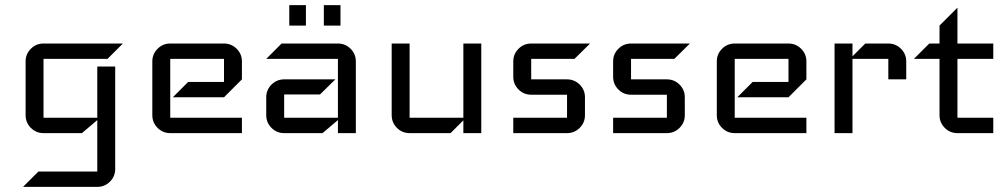

<svg xmlns="http://www.w3.org/2000/svg" viewBox="-20 -520 3930 750"><path d="M460 -350 400 -290H150V-60H360V-260H430V140Q430 169 409.5 189.5Q389 210 360 210H70L130 150H360V-51L300 0H150Q121 0 100.5 -20.5Q80 -41 80 -70V-280Q80 -309 100.5 -329.5Q121 -350 150 -350Z M925 0H645Q616 0 595.5 -20.5Q575 -41 575 -70V-280Q575 -309 595.5 -329.5Q616 -350 645 -350H855Q884 -350 904.5 -329.5Q925 -309 925 -280V-210L855 -140H655L715 -200H855V-290H645V-60H925Z M1370 0H1300V-51L1240 0H1090Q1061 0 1040.5 -20.5Q1020 -41 1020 -70V-140Q1020 -169 1040.5 -189.5Q1061 -210 1090 -210H1290L1230 -151H1090V-60H1300V-290H1020L1080 -350H1300Q1329 -350 1349.5 -329.5Q1370 -309 1370 -280ZM1310 -420H1245V-500H1310ZM1175 -420H1110V-500H1175Z M1860 0H1790V-50L1740 0H1580Q1551 0 1530.5 -20.5Q1510 -41 1510 -70V-350H1580V-60H1790V-350H1860Z M2285 -350 2224 -290H2055V-210H2195Q2224 -210 2244.5 -189.5Q2265 -169 2265 -140V-70Q2265 -41 2244.5 -20.5Q2224 0 2195 0H1985V-60H2195V-150H2055Q2026 -150 2005.5 -170.5Q1985 -191 1985 -220V-280Q1985 -309 2005.5 -329.5Q2026 -350 2055 -350Z M2675 -350 2614 -290H2445V-210H2585Q2614 -210 2634.5 -189.5Q2655 -169 2655 -140V-70Q2655 -41 2634.5 -20.5Q2614 0 2585 0H2375V-60H2585V-150H2445Q2416 -150 2395.5 -170.5Q2375 -191 2375 -220V-280Q2375 -309 2395.5 -329.5Q2416 -350 2445 -350Z M3130 0H2850Q2821 0 2800.5 -20.5Q2780 -41 2780 -70V-280Q2780 -309 2800.5 -329.5Q2821 -350 2850 -350H3060Q3089 -350 3109.5 -329.5Q3130 -309 3130 -280V-210L3060 -140H2860L2920 -200H3060V-290H2850V-60H3130Z M3520 -210H3450V-290H3310V0H3240V-350H3310V-300L3360 -350H3450Q3479 -350 3499.5 -329.5Q3520 -309 3520 -280Z M3860 0H3720Q3691 0 3670.5 -20.5Q3650 -41 3650 -70V-290H3550L3610 -350H3650V-420L3720 -490V-350H3860V-290H3720V-60H3860Z"/></svg>

Font: Iceland
Style: Regular
Weight: 400
Designer: Cyreal (www.cyreal.org)
Foundry: Cyreal (www.cyreal.org)
Version: Version 1.001